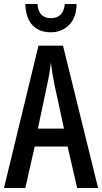

<svg xmlns="http://www.w3.org/2000/svg" viewBox="-20 -943 512 963"><path d="M367 0 319 -208H154L107 0H0L173 -714H296L472 0ZM253 -519Q241 -580 235 -629Q230 -579 217 -520L170 -298H301ZM364 -923Q364 -857 327.5 -819Q291 -781 234 -781Q177 -781 143 -816.5Q109 -852 107 -923H168Q173 -852 235 -852Q298 -852 305 -923Z"/></svg>

Font: Noto Sans Thai Looped ExtraCondensed Medium
Style: Regular
Weight: 500
Width: 2
Designer: Sasikarn Vongin, Ben Mitchell
Foundry: The Fontpad Ltd
Version: Version 1.001; ttfautohint (v1.8.4.7-5d5b)